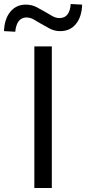

<svg xmlns="http://www.w3.org/2000/svg" viewBox="-69 -936 429 956"><path d="M102 0V-705H189V0ZM7 -778 -49 -781Q-47 -842 -17.5 -877.5Q12 -913 59 -913Q90 -913 115 -899.5Q140 -886 159 -875Q175 -865 192.5 -855.5Q210 -846 227 -846Q253 -846 267 -864Q281 -882 283 -916L340 -913Q338 -852 309 -816.5Q280 -781 231 -781Q201 -781 176 -795Q151 -809 133 -819Q117 -829 99 -839Q81 -849 63 -849Q38 -849 24 -830.5Q10 -812 7 -778Z"/></svg>

Font: Nunito Sans 7pt SemiCondensed
Style: Regular
Weight: 400
Width: 4
Designer: Vernon Adams
Foundry: Vernon Adams
Version: Version 3.101;gftools[0.9.27]